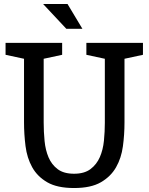

<svg xmlns="http://www.w3.org/2000/svg" viewBox="-20 -936 748 967"><path d="M607 -640V-319Q607 -258 599 -199Q591 -140 564.5 -93.5Q538 -47 488 -18Q438 11 353 11Q268 11 218 -18Q168 -47 142 -94Q116 -141 108.5 -200.5Q101 -260 101 -321V-640L8 -660V-720H293V-660L200 -640V-319Q200 -272 204.5 -226Q209 -180 224.5 -143.5Q240 -107 270.5 -84Q301 -61 353 -61Q405 -61 436 -84.5Q467 -108 483 -145Q499 -182 503.5 -227.5Q508 -273 508 -317V-640L415 -660V-720H700V-660ZM395 -791H314L197 -916H320Z"/></svg>

Font: Hermeneus One
Style: Regular
Weight: 400
Designer: Rodrigo Fuenzalida, Pablo Impallari
Foundry: Pablo Impallari, Rodrigo Fuenzalida
Version: Version 1.002; ttfautohint (v0.93) -l 8 -r 50 -G 200 -x 14 -